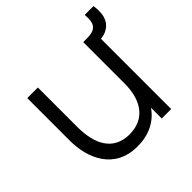

<svg xmlns="http://www.w3.org/2000/svg" viewBox="-166 -781 947 947"><g transform="rotate(-45 307.5 -308.0)"><path d="M276.5 13.5C354 13.5 418 -16.5 458 -75V0H524V-490C542 -491.5 559 -496.5 574 -506.5C612 -532 620 -575.5 612 -630H550.5C553.5 -592.5 553 -552.5 507.5 -543C492.5 -539.5 477 -540.5 462.5 -540H450.5V-252C450.5 -130 394.5 -56.5 290.5 -56.5C177.5 -56.5 134 -145.5 134 -264.5V-540H60V-243C60 -121.5 114.5 13.5 276.5 13.5Z"/></g></svg>

Font: Hauora
Style: Regular
Weight: 400
Designer: Mikhail Sharanda
Foundry: WCYS & Co.
Version: Version 1.010